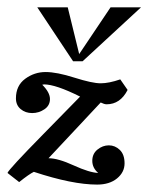

<svg xmlns="http://www.w3.org/2000/svg" viewBox="-38 -495 404 523"><path d="M54.2 -26.9Q41 -20.5 14.2 1L-17.6 -23.9Q-14.2 -33.7 79.6 -129.2Q173.3 -224.6 180.2 -231.9Q113.8 -265.1 82 -265.1L77.1 -264.2Q98.1 -243.2 98.1 -225.3Q98.1 -207.5 83 -197.3Q67.9 -187 49.6 -187Q31.2 -187 18.3 -197.8Q5.4 -208.5 5.4 -227.1Q5.4 -261.7 30.5 -280.3Q55.7 -298.8 86.2 -298.8Q116.7 -298.8 165 -283.4Q213.4 -268.1 236.1 -268.1Q258.8 -268.1 289.6 -278.8L309.6 -250Q289.6 -210.9 252.4 -210.9Q246.1 -210.9 236.3 -215.8L94.2 -64Q120.1 -64 162.8 -44.4Q205.6 -24.9 229.5 -23.9Q213.4 -37.6 213.4 -56.9Q213.4 -76.2 227.5 -87.6Q241.7 -99.1 258.5 -99.1Q275.4 -99.1 288.3 -86.7Q301.3 -74.2 301.3 -50Q301.3 -25.9 280.8 -9Q260.3 7.8 226.6 7.8Q159.2 7.8 54.2 -26.9ZM187 -328.1H161.1L63.5 -475.1H146.5L177.7 -347.7L263.2 -475.1H346.2Z"/></svg>

Font: Niconne
Style: Regular
Weight: 400
Designer: Vernon Adams
Foundry: Vernon Adams
Version: Version 1.002